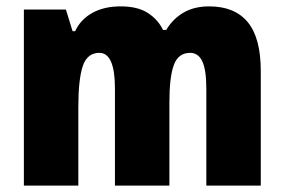

<svg xmlns="http://www.w3.org/2000/svg" viewBox="-20 -583 892 603"><path d="M637 -563Q717 -563 758 -513.5Q799 -464 799 -360V0H628V-305Q628 -363 615.5 -390Q603 -417 577 -417Q540 -417 526 -379Q512 -341 512 -262V0H341V-305Q341 -417 292 -417Q254 -417 240 -375.5Q226 -334 226 -246V0H55V-553H187L208 -485H216Q233 -522 270 -542.5Q307 -563 359 -563Q412 -563 444 -542.5Q476 -522 492 -489H502Q523 -524 556.5 -543.5Q590 -563 637 -563Z"/></svg>

Font: Noto Sans Malayalam Condensed Black
Style: Regular
Weight: 900
Width: 3
Designer: Jelle Bosma - Monotype Design Team
Foundry: Monotype Imaging Inc.
Version: Version 2.104; ttfautohint (v1.8.4.7-5d5b)